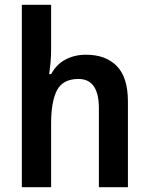

<svg xmlns="http://www.w3.org/2000/svg" viewBox="-20 -780 621 800"><path d="M193 -578Q193 -546 190.5 -519Q188 -492 185 -471H193Q215 -512 253 -532Q291 -552 338 -552Q421 -552 467 -504.5Q513 -457 513 -357V0H392V-329Q392 -451 307 -451Q242 -451 217.5 -404Q193 -357 193 -266V0H71V-760H193Z"/></svg>

Font: Noto Sans Lao SemiCondensed SemiBold
Style: Regular
Weight: 600
Width: 4
Designer: Monotype Design Team
Foundry: Monotype Imaging Inc.
Version: Version 2.003; ttfautohint (v1.8.4.7-5d5b)